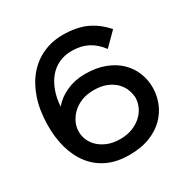

<svg xmlns="http://www.w3.org/2000/svg" viewBox="-183 -985 1140 1161"><g transform="rotate(-30 387.0 -404.5)"><path d="M719 -268Q718 -216 698 -166Q678 -116 638.5 -76.5Q599 -37 538 -13Q477 11 393 11Q308 11 244 -19Q180 -49 137.5 -103.5Q95 -158 74 -233.5Q53 -309 55 -400Q57 -499 84 -577Q111 -655 157.5 -709Q204 -763 267.5 -791.5Q331 -820 405 -820Q499 -820 565.5 -790.5Q632 -761 688 -698L600 -610Q562 -661 514.5 -685Q467 -709 404 -709Q354 -709 314.5 -690.5Q275 -672 246.5 -638.5Q218 -605 200.5 -557.5Q183 -510 179 -452H180H181Q216 -495 275 -521.5Q334 -548 403 -548Q482 -548 542 -525Q602 -502 641.5 -463Q681 -424 700.5 -373.5Q720 -323 719 -268ZM598 -268Q598 -296 587 -326Q576 -356 552 -381Q528 -406 490.5 -421.5Q453 -437 401 -437Q351 -437 313.5 -421.5Q276 -406 250.5 -381Q225 -356 211.5 -326Q198 -296 198 -267Q197 -238 208.5 -208.5Q220 -179 244.5 -155Q269 -131 306.5 -115.5Q344 -100 395 -100Q443 -100 480.5 -115Q518 -130 544 -154Q570 -178 583.5 -208Q597 -238 598 -268Z"/></g></svg>

Font: Sinkin Sans 500 Medium
Style: 500 Medium
Weight: 500
Designer: Keith Bates
Foundry: K-Type
Version: Sinkin Sans (version 1.0)  by Keith Bates   •   © 2014   www